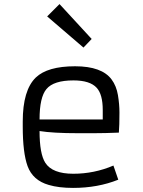

<svg xmlns="http://www.w3.org/2000/svg" viewBox="-20 -918 706 948"><path d="M564 -30.8Q462.9 9.8 340.8 9.8Q270 9.8 220.7 -4.9Q142.1 -27.3 116.2 -97.7Q92.3 -163.6 92.3 -293V-317.9Q92.3 -472.7 156.7 -535.2Q214.8 -590.8 350.6 -590.8Q482.9 -590.8 531.2 -525.4Q554.7 -493.7 562.3 -448.5Q569.8 -403.3 569.8 -362.3Q569.8 -298.3 566.9 -263.2Q498 -260.3 443.4 -260.3Q443.4 -260.3 364.7 -260.3Q241.7 -260.3 175.3 -271Q175.3 -158.7 203.6 -114.3Q238.3 -60.1 341.8 -60.1Q445.3 -60.1 540 -100.6ZM487.3 -328.1V-375Q487.3 -451.7 457.5 -484.4Q424.3 -521 342.8 -521Q245.1 -521 209.5 -478.5Q175.3 -438 175.3 -328.1ZM212.9 -836.9 273.9 -897.9 432.6 -725.6 392.1 -683.1Z"/></svg>

Font: Armata
Style: Regular
Weight: 400
Designer: Viktoriya Grabowska
Foundry: Viktoriya Grabowska
Version: Version 1.002